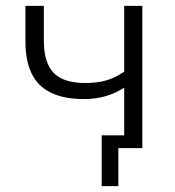

<svg xmlns="http://www.w3.org/2000/svg" viewBox="-20 -507 598 657"><path d="M385 130H328V-44H446V0H385ZM405 0V-207Q376 -188 341.5 -178Q307 -168 268 -168Q199 -168 154 -190Q109 -212 88 -256Q67 -300 67 -365V-487H130V-368Q130 -319 144.5 -286.5Q159 -254 190.5 -238.5Q222 -223 272 -223Q313 -223 344 -232Q375 -241 405 -262V-487H467V0Z"/></svg>

Font: Nunito Sans 11pt Light
Style: Regular
Weight: 300
Version: Version 3.101;gftools[0.9.27]